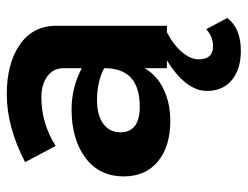

<svg xmlns="http://www.w3.org/2000/svg" viewBox="-102 -410 730 566"><g transform="rotate(-90 263.0 -127.0)"><path d="M156 -137Q156 -80 232 -80Q345 -80 345 -184V-185Q305 -206 250 -206Q206 -206 181 -187.5Q156 -169 156 -137ZM460 116 493 178Q463 218 396 218Q342 218 310 191.5Q278 165 278 118Q278 56 368 0H345V-66Q325 -30 283.5 -10Q242 10 190 10Q114 10 70 -26.5Q26 -63 26 -127Q26 -199 80.5 -240Q135 -281 224 -281Q287 -281 345 -251V-305Q345 -335 321 -352.5Q297 -370 259 -370Q182 -370 116 -328L68 -418Q172 -472 268 -472Q359 -472 414.5 -433.5Q470 -395 470 -326V0H451Q414 19 392.5 44.5Q371 70 371 94Q371 136 410 136Q438 136 460 116Z"/></g></svg>

Font: Renner*
Style: Semi
Weight: 600
Version: Version 003.000 ; ttfautohint (v0.97) -l 8 -r 50 -G 200 -x 1